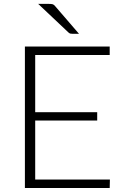

<svg xmlns="http://www.w3.org/2000/svg" viewBox="-20 -940 620 960"><path d="M529.5 -42.5 528.5 0H104.5V-707.5H528.5V-665H156V-379H466V-337.5H156V-42.5ZM225 -920.5Q237 -920.5 243.2 -918.8Q249.5 -917 255.5 -909.5L375 -771H342.5Q336 -771 331.8 -772Q327.5 -773 323 -777L171 -920.5Z"/></svg>

Font: Lato 2
Style: Regular
Weight: 300
Designer: Lukasz Dziedzic with Adam Twardoch and Botio Nikoltchev
Foundry: tyPoland Lukasz Dziedzic
Version: Version 2.015; 2015-08-06; http://www.latofonts.com/